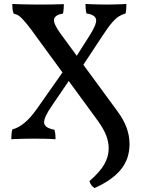

<svg xmlns="http://www.w3.org/2000/svg" viewBox="-20 -699 710 968"><path d="M457 249Q448 244 441 235Q434 226 431 214Q484 168 506 129Q528 90 528 50Q528 16 515 -17Q502 -50 474 -89L164 -513Q135 -554 116.5 -576.5Q98 -599 86.5 -610Q75 -621 66.5 -624.5Q58 -628 49 -630Q44 -643 43 -655Q42 -667 42 -679Q60 -678 83.5 -677.5Q107 -677 132 -676.5Q157 -676 177 -676Q209 -676 244 -676.5Q279 -677 302 -678Q302 -667 301 -655Q300 -643 298 -631Q257 -624 252.5 -602Q248 -580 287 -527L570 -141Q603 -97 618 -56Q633 -15 633 28Q633 102 589.5 155.5Q546 209 457 249ZM37 3Q37 -7 38 -22Q39 -37 43 -47Q70 -53 101.5 -78Q133 -103 168 -153L305 -348L339 -309L239 -162Q200 -105 202.5 -79.5Q205 -54 254 -45Q258 -34 259 -21.5Q260 -9 260 3Q232 1 202 0.5Q172 0 144 0Q125 0 105.5 0.5Q86 1 68.5 1.5Q51 2 37 3ZM371 -328 336 -369 428 -514Q469 -577 464.5 -601Q460 -625 416 -631Q413 -642 412 -655.5Q411 -669 411 -679Q428 -678 446 -677.5Q464 -677 482.5 -676.5Q501 -676 516 -676Q531 -676 550 -676.5Q569 -677 587 -677.5Q605 -678 617 -679Q617 -667 616.5 -655Q616 -643 613 -631Q595 -626 579.5 -616.5Q564 -607 544.5 -584.5Q525 -562 495 -516Z"/></svg>

Font: Vollkorn Medium
Style: Regular
Weight: 500
Designer: Friedrich Althausen
Foundry: Friedrich Althausen
Version: Version 5.000